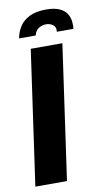

<svg xmlns="http://www.w3.org/2000/svg" viewBox="-88 -789 454 831"><g transform="rotate(-10 139.0 -373.5)"><path d="M176 -747Q214 -747 236 -736.5Q258 -726 267.5 -710Q277 -694 279 -676Q281 -658 279 -644H206Q209 -664 196 -674Q183 -684 166 -684Q148 -684 133 -674.5Q118 -665 113 -644H40Q45 -672 60 -695.5Q75 -719 104 -733Q133 -747 176 -747ZM-2 0 82 -591H221L137 0Z"/></g></svg>

Font: Alumni Sans Thin ExtraBold
Style: Italic
Weight: 800
Italic angle: -8°
Version: Version 1.016